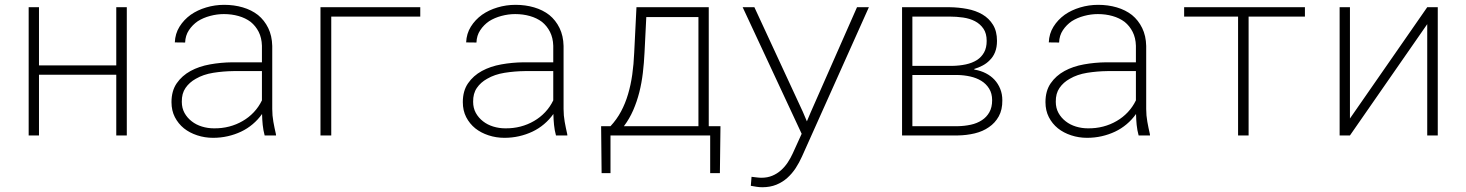

<svg xmlns="http://www.w3.org/2000/svg" viewBox="-20 -558 6041 791"><path d="M502.4 0V-528.3H459V-288.6H140.6V-528.3H98.1V0H140.6V-250H459V0Z M1070.3 0H1117.2L1116.7 -5.4Q1110.8 -30.8 1106.2 -56.4Q1101.6 -82 1101.6 -108.9V-368.7Q1100.6 -410.6 1085 -442.6Q1069.3 -474.6 1043 -496.1Q1016.1 -517.1 980.2 -527.6Q944.3 -538.1 903.8 -538.1Q865.2 -538.1 829.3 -527.3Q793.5 -516.6 765.6 -497.1Q737.3 -476.6 719.5 -448Q701.7 -419.4 700.2 -383.3L742.7 -382.8Q743.7 -411.6 758.3 -433.6Q772.9 -455.6 794.9 -470.7Q817.4 -484.9 845.7 -492.4Q874 -500 902.3 -500Q934.6 -500 962.9 -491.9Q991.2 -483.9 1012.7 -467.8Q1033.2 -451.2 1045.7 -426.8Q1058.1 -402.3 1059.1 -369.6V-301.3H936.5Q889.6 -300.8 845 -292.7Q800.3 -284.7 765.1 -265.6Q729.5 -246.1 708 -214.8Q686.5 -183.6 686.5 -137.2Q686.5 -102.5 700.4 -75.4Q714.4 -48.3 737.8 -29.3Q761.2 -10.7 792.5 -0.5Q823.7 9.8 857.9 9.8Q889.2 9.8 918.2 3.2Q947.3 -3.4 973.1 -15.6Q999 -27.8 1021 -46.4Q1043 -64.9 1059.6 -88.4Q1060.1 -65.4 1062.3 -43.5Q1064.5 -21.5 1070.3 0ZM861.3 -29.3Q835.9 -29.3 812 -36.6Q788.1 -43.9 770 -58.1Q751.5 -72.3 740.2 -92.5Q729 -112.8 729 -138.7Q728.5 -172.9 744.4 -195.8Q760.3 -218.8 786.6 -233.4Q817.4 -251.5 858.6 -258.1Q899.9 -264.6 941.4 -265.1H1059.1V-144.5Q1045.9 -117.2 1025.6 -95.7Q1005.4 -74.2 980 -59.6Q954.1 -44.4 924.1 -36.6Q894 -28.8 861.3 -29.3Z M1711.4 -489.7V-528.3H1300.3V0H1344.7V-489.7Z M2270.5 0H2317.4L2316.9 -5.4Q2311 -30.8 2306.4 -56.4Q2301.8 -82 2301.8 -108.9V-368.7Q2300.8 -410.6 2285.2 -442.6Q2269.5 -474.6 2243.2 -496.1Q2216.3 -517.1 2180.4 -527.6Q2144.5 -538.1 2104 -538.1Q2065.4 -538.1 2029.5 -527.3Q1993.7 -516.6 1965.8 -497.1Q1937.5 -476.6 1919.7 -448Q1901.9 -419.4 1900.4 -383.3L1942.9 -382.8Q1943.8 -411.6 1958.5 -433.6Q1973.1 -455.6 1995.1 -470.7Q2017.6 -484.9 2045.9 -492.4Q2074.2 -500 2102.5 -500Q2134.8 -500 2163.1 -491.9Q2191.4 -483.9 2212.9 -467.8Q2233.4 -451.2 2245.8 -426.8Q2258.3 -402.3 2259.3 -369.6V-301.3H2136.7Q2089.8 -300.8 2045.2 -292.7Q2000.5 -284.7 1965.3 -265.6Q1929.7 -246.1 1908.2 -214.8Q1886.7 -183.6 1886.7 -137.2Q1886.7 -102.5 1900.6 -75.4Q1914.6 -48.3 1938 -29.3Q1961.4 -10.7 1992.7 -0.5Q2023.9 9.8 2058.1 9.8Q2089.4 9.8 2118.4 3.2Q2147.5 -3.4 2173.3 -15.6Q2199.2 -27.8 2221.2 -46.4Q2243.2 -64.9 2259.8 -88.4Q2260.3 -65.4 2262.5 -43.5Q2264.6 -21.5 2270.5 0ZM2061.5 -29.3Q2036.1 -29.3 2012.2 -36.6Q1988.3 -43.9 1970.2 -58.1Q1951.7 -72.3 1940.4 -92.5Q1929.2 -112.8 1929.2 -138.7Q1928.7 -172.9 1944.6 -195.8Q1960.4 -218.8 1986.8 -233.4Q2017.6 -251.5 2058.8 -258.1Q2100.1 -264.6 2141.6 -265.1H2259.3V-144.5Q2246.1 -117.2 2225.8 -95.7Q2205.6 -74.2 2180.2 -59.6Q2154.3 -44.4 2124.3 -36.6Q2094.2 -28.8 2061.5 -29.3Z M2495.1 -38.1H2456.5L2458.5 155.3H2495.1V0H2905.8V155.3H2945.8L2948.2 -38.1H2899.9V-528.3H2602.1L2592.8 -341.3Q2590.8 -293 2584.7 -250.2Q2578.6 -207.5 2567.4 -169.9Q2556.2 -131.8 2538.6 -98.9Q2521 -65.9 2495.1 -38.1ZM2635.3 -341.3 2642.6 -487.8H2857.4V-38.1H2550.3Q2573.2 -68.4 2588.6 -103.8Q2604 -139.2 2613.8 -177.7Q2623.5 -216.3 2628.4 -257.6Q2633.3 -298.8 2635.3 -341.3Z M3120.1 213.4Q3152.8 213.4 3178.5 202.9Q3204.1 192.4 3223.6 174.8Q3243.2 157.2 3258.1 134.5Q3272.9 111.8 3284.2 86.4L3559.6 -528.3H3510.7L3320.3 -96.2L3304.2 -58.1L3287.6 -97.2L3087.9 -528.3H3039.6L3282.7 -6.8L3246.1 73.7Q3237.3 93.3 3225.1 111.6Q3212.9 129.9 3197.3 143.6Q3181.6 157.7 3161.6 166Q3141.6 174.3 3117.2 174.3Q3107.9 174.3 3097.2 172.9Q3086.4 171.4 3076.2 170.4L3073.2 207.5Q3083.5 209.5 3096.2 211.4Q3108.9 213.4 3120.1 213.4Z M3696.3 0H3925.8Q3961.9 -0.5 3995.6 -8.5Q4029.3 -16.6 4054.2 -34.2Q4079.6 -51.3 4094.7 -78.6Q4109.9 -106 4109.4 -145Q4109.4 -170.4 4100.8 -191.7Q4092.3 -212.9 4077.1 -229.5Q4062 -245.6 4041.5 -256.1Q4021 -266.6 3996.1 -271L3992.2 -273.4Q4011.7 -279.3 4028.3 -288.1Q4044.9 -296.9 4057.1 -309.6Q4071.8 -323.7 4079.6 -343.5Q4087.4 -363.3 4087.4 -389.6Q4087.4 -429.2 4071 -455.8Q4054.7 -482.4 4027.3 -498.5Q3999.5 -514.6 3964.4 -521.2Q3929.2 -527.8 3892.1 -528.3H3696.3ZM3738.8 -249H3925.8Q3951.7 -248.5 3977.1 -242.9Q4002.4 -237.3 4022.5 -225.1Q4042.5 -212.9 4054.9 -193.1Q4067.4 -173.3 4067.4 -145Q4067.4 -115.7 4055.9 -95.5Q4044.4 -75.2 4025.4 -63Q4005.4 -49.8 3979.5 -44.2Q3953.6 -38.6 3925.8 -38.1H3738.8ZM3738.8 -286.6V-489.7H3892.1Q3919.9 -489.7 3947.5 -485.8Q3975.1 -481.9 3996.6 -470.7Q4018.1 -459.5 4031.5 -439.9Q4044.9 -420.4 4044.9 -389.6Q4044.9 -361.3 4034.2 -342Q4023.4 -322.8 4005.4 -311Q3985.4 -298.3 3959 -292.7Q3932.6 -287.1 3903.3 -286.6Z M4670.9 0H4717.8L4717.3 -5.4Q4711.4 -30.8 4706.8 -56.4Q4702.1 -82 4702.1 -108.9V-368.7Q4701.2 -410.6 4685.5 -442.6Q4669.9 -474.6 4643.6 -496.1Q4616.7 -517.1 4580.8 -527.6Q4544.9 -538.1 4504.4 -538.1Q4465.8 -538.1 4429.9 -527.3Q4394 -516.6 4366.2 -497.1Q4337.9 -476.6 4320.1 -448Q4302.2 -419.4 4300.8 -383.3L4343.3 -382.8Q4344.2 -411.6 4358.9 -433.6Q4373.5 -455.6 4395.5 -470.7Q4418 -484.9 4446.3 -492.4Q4474.6 -500 4502.9 -500Q4535.2 -500 4563.5 -491.9Q4591.8 -483.9 4613.3 -467.8Q4633.8 -451.2 4646.2 -426.8Q4658.7 -402.3 4659.7 -369.6V-301.3H4537.1Q4490.2 -300.8 4445.6 -292.7Q4400.9 -284.7 4365.7 -265.6Q4330.1 -246.1 4308.6 -214.8Q4287.1 -183.6 4287.1 -137.2Q4287.1 -102.5 4301 -75.4Q4314.9 -48.3 4338.4 -29.3Q4361.8 -10.7 4393.1 -0.5Q4424.3 9.8 4458.5 9.8Q4489.7 9.8 4518.8 3.2Q4547.9 -3.4 4573.7 -15.6Q4599.6 -27.8 4621.6 -46.4Q4643.6 -64.9 4660.2 -88.4Q4660.6 -65.4 4662.8 -43.5Q4665 -21.5 4670.9 0ZM4461.9 -29.3Q4436.5 -29.3 4412.6 -36.6Q4388.7 -43.9 4370.6 -58.1Q4352.1 -72.3 4340.8 -92.5Q4329.6 -112.8 4329.6 -138.7Q4329.1 -172.9 4345 -195.8Q4360.8 -218.8 4387.2 -233.4Q4418 -251.5 4459.2 -258.1Q4500.5 -264.6 4542 -265.1H4659.7V-144.5Q4646.5 -117.2 4626.2 -95.7Q4606 -74.2 4580.6 -59.6Q4554.7 -44.4 4524.7 -36.6Q4494.6 -28.8 4461.9 -29.3Z M5356 -489.7V-528.3H4858.4V-489.7H5080.6V0H5124V-489.7Z M5859.9 -528.3 5541.5 -69.8V-528.3H5499V0H5541.5L5859.9 -458.5V0H5903.3V-528.3Z"/></svg>

Font: Roboto Mono ExtraLight
Style: Regular
Weight: 250
Monospace: yes
Designer: Google
Version: Version 3.000